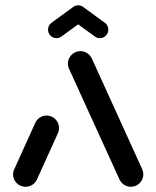

<svg xmlns="http://www.w3.org/2000/svg" viewBox="-20 -714 598 734"><path d="M77.8 0Q64.8 0 53.9 -6.3Q43 -12.6 36.5 -23.7Q30 -34.8 30 -47.8Q30 -58.9 35.2 -68.5L115.2 -245.2Q121.1 -257.4 132.6 -264.8Q144.1 -272.2 158.1 -272.2Q171.1 -272.2 182 -265.7Q193 -259.3 199.3 -248.3Q205.6 -237.4 205.6 -224.4Q205.6 -213.7 200.7 -203.3L120.7 -26.7Q114.4 -14.4 103.1 -7.2Q91.9 0 77.8 0ZM527.8 -47.8Q527.8 -34.8 521.5 -23.9Q515.2 -13 504.1 -6.5Q493 0 480 0Q466.3 0 454.8 -7.4Q443.3 -14.8 437.4 -26.7L244.4 -450Q239.6 -460.4 239.6 -471.1Q239.6 -483.7 246.1 -494.6Q252.6 -505.6 263.5 -512Q274.4 -518.5 287.4 -518.5Q301.1 -518.5 312.6 -511.1Q324.1 -503.7 330.4 -491.9L523 -68.5Q527.8 -58.1 527.8 -47.8ZM278.9 -693.7Q292.2 -693.7 301.9 -684.1Q311.5 -674.4 311.5 -661.1Q311.5 -653 307.8 -646.1Q304.1 -639.3 298.1 -634.8L214.8 -574.4Q206.7 -568.1 196.3 -568.1Q182.6 -568.1 173.1 -577.8Q163.7 -587.4 163.7 -600.7Q163.7 -608.9 167.2 -615.9Q170.7 -623 177 -627L260 -687.4Q268.1 -693.7 278.9 -693.7ZM297.4 -687.8 380.7 -627Q387 -623 390.6 -615.9Q394.1 -608.9 394.1 -600.7Q394.1 -587.4 384.6 -577.8Q375.2 -568.1 361.5 -568.1Q351.1 -568.1 342.6 -574.4L260.4 -634.4Z"/></svg>

Font: 26F Galaxy Hebrew Extra Bold
Style: Regular
Weight: 800
Designer: C₂₉H₂₅N₃O₅
Version: Version 1.000